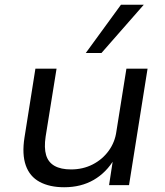

<svg xmlns="http://www.w3.org/2000/svg" viewBox="-20 -779 694 808"><path d="M250 9Q189 9 147 -13.5Q105 -36 88.5 -83Q72 -130 83 -200L129 -490H218L172 -204Q165 -157 174 -126.5Q183 -96 209.5 -81Q236 -66 279 -66Q329 -66 370 -87Q411 -108 437.5 -144.5Q464 -181 470 -227L512 -490H601L523 0H439L456 -111H462Q428 -53 374.5 -22Q321 9 250 9ZM341 -556 489 -759H585L407 -556Z"/></svg>

Font: Nunito Sans 10pt SemiExpanded
Style: Italic
Weight: 400
Width: 6
Italic angle: -9°
Designer: Vernon Adams
Foundry: Vernon Adams
Version: Version 3.101;gftools[0.9.27]